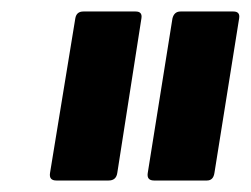

<svg xmlns="http://www.w3.org/2000/svg" viewBox="-20 -703 436 334"><path d="M248 -389Q235 -389 237 -402L280 -671Q283 -683 294 -683H386Q398 -683 396 -671L353 -402Q351 -389 340 -389ZM78 -389Q65 -389 67 -402L111 -671Q113 -683 125 -683H216Q228 -683 226 -671L184 -402Q182 -389 169 -389Z"/></svg>

Font: Sofia Sans Condensed ExtraBold
Style: Italic
Weight: 800
Italic angle: -9°
Version: Version 4.100